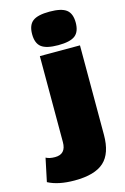

<svg xmlns="http://www.w3.org/2000/svg" viewBox="-243 -786 690 1063"><g transform="rotate(-15 102.0 -254.5)"><path d="M250.5 -554Q222 -532 154 -532Q86 -532 57.5 -554Q29 -576 29 -628Q29 -680 57.5 -702Q86 -724 154 -724Q222 -724 250.5 -702Q279 -680 279 -628Q279 -576 250.5 -554ZM269 -500V13Q269 119 216.5 167Q164 215 48 215Q-46 215 -104 184L-76 51Q-56 62 -24 62Q39 62 39 -7V-500Z"/></g></svg>

Font: Elaine Sans Black
Style: Regular
Weight: 900
Designer: Wei Huang
Foundry: Wei Huang
Version: Version 2.001;December 24, 2019;FontCreator 12.0.0.2547 64-b